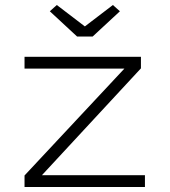

<svg xmlns="http://www.w3.org/2000/svg" viewBox="-20 -747 681 767"><path d="M78 0V-46L491 -488L515 -473H78V-520H543V-474L127 -25L110 -47H559V0ZM288 -601 179 -702 207 -727 334 -630H304L431 -727L459 -702L350 -601Z"/></svg>

Font: Lexend Tera ExtraLight
Style: Regular
Weight: 250
Designer: Bonnie Shaver-Troup, Thomas Jockin
Foundry: Lexend
Version: Version 1.007